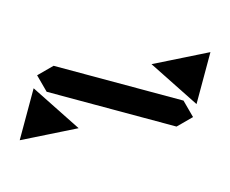

<svg xmlns="http://www.w3.org/2000/svg" viewBox="-76 -691 836 697"><g transform="rotate(15 342.0 -342.0)"><path d="M97.7 -390.6H585.9L634.8 -341.8L585.9 -293H97.7L48.8 -341.8ZM634.8 -585.9V-390.6L439.5 -488.3ZM48.8 -97.7V-293L244.1 -195.3Z"/></g></svg>

Font: BabelStone Centaurian
Style: Regular
Weight: 400
Designer: Andrew West
Foundry: BabelStone
Version: Version 1.01 November 6, 2013